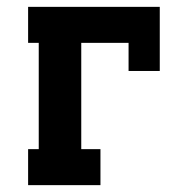

<svg xmlns="http://www.w3.org/2000/svg" viewBox="-20 -540 540 560"><path d="M62 0V-105H93V-415H62V-520H446V-333H355V-415H217V-105H273V0Z"/></svg>

Font: Iosevka Curly Slab Extrabold
Style: Regular
Weight: 800
Monospace: yes
Designer: Belleve Invis
Foundry: Belleve Invis
Version: Version 22.1.2; ttfautohint (v1.8.4)